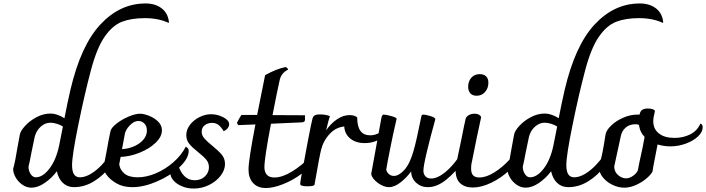

<svg xmlns="http://www.w3.org/2000/svg" viewBox="-20 -1078 4086 1111"><path d="M957 -954V-945Q898 -973 818 -973Q740 -973 685.5 -952Q631 -931 585.5 -865.5Q540 -800 506 -671Q469 -532 433 -355Q397 -178 397 -123Q397 -86 408.5 -69Q420 -52 442 -52Q487 -52 541 -97.5Q595 -143 635 -214Q648 -210 648 -194Q648 -161 614.5 -113Q581 -65 525.5 -30Q470 5 408 5Q370 5 344 -19.5Q318 -44 309 -87Q280 -48 239.5 -20Q199 8 162 8Q134 8 109.5 -9Q85 -26 70.5 -51.5Q56 -77 56 -101Q63 -125 69 -156.5Q75 -188 80 -219Q83 -234 86.5 -254.5Q90 -275 95 -300Q99 -321 125.5 -350Q152 -379 191.5 -400Q231 -421 273 -421Q309 -421 353 -394Q369 -478 387 -556Q447 -814 560.5 -936Q674 -1058 822 -1058Q878 -1058 914.5 -1030.5Q951 -1003 957 -954ZM344 -346Q328 -356 308 -362Q288 -368 272 -368Q241 -368 215.5 -345Q190 -322 181 -287Q175 -262 161 -191Q152 -141 145 -114Q145 -89 157.5 -70.5Q170 -52 187 -52Q227 -52 265.5 -101.5Q304 -151 322 -235Z M1072 -206Q1072 -161 1019.5 -111.5Q967 -62 889.5 -28.5Q812 5 746 5Q692 5 654 -17Q616 -39 596.5 -66.5Q577 -94 577 -107Q584 -133 590.5 -169Q597 -205 600 -219Q603 -237 607.5 -261.5Q612 -286 619 -318Q623 -338 654 -362.5Q685 -387 724.5 -403.5Q764 -420 790 -420Q812 -420 842.5 -408Q873 -396 895 -374.5Q917 -353 917 -324Q917 -287 880.5 -252Q844 -217 788 -194.5Q732 -172 678 -170L670 -128Q673 -97 699 -74.5Q725 -52 777 -52Q827 -52 881.5 -75Q936 -98 982.5 -138.5Q1029 -179 1055 -229Q1072 -221 1072 -206ZM703 -306 686 -215Q746 -219 788 -250Q830 -281 830 -323Q830 -348 815.5 -363Q801 -378 781 -378Q756 -378 732.5 -354Q709 -330 703 -306Z M966 -76Q966 -96 980 -107.5Q994 -119 1012 -121Q1024 -81 1048 -58Q1072 -35 1107 -35Q1143 -35 1166 -57.5Q1189 -80 1189 -110Q1189 -135 1174 -153.5Q1159 -172 1126 -198Q1092 -225 1075 -246Q1058 -267 1058 -296Q1058 -328 1079.5 -356Q1101 -384 1134.5 -400.5Q1168 -417 1201 -417Q1238 -417 1272 -399.5Q1306 -382 1306 -359Q1306 -348 1298 -337Q1290 -326 1274 -319Q1260 -343 1244.5 -355Q1229 -367 1207 -367Q1183 -367 1165 -353.5Q1147 -340 1147 -316Q1147 -295 1162 -277.5Q1177 -260 1208 -235Q1245 -205 1263.5 -182.5Q1282 -160 1282 -129Q1282 -94 1256.5 -61Q1231 -28 1189.5 -7.5Q1148 13 1101 13Q1064 13 1033 0Q1002 -13 984 -33.5Q966 -54 966 -76Z M1787 -159Q1787 -152 1783 -138Q1769 -106 1723 -71Q1677 -36 1619.5 -13Q1562 10 1519 10Q1471 10 1444.5 -19Q1418 -48 1418 -97Q1418 -151 1458 -358L1359 -354Q1358 -354 1355 -359Q1352 -364 1351 -367Q1367 -399 1377 -413H1468L1514 -643Q1578 -679 1632 -690Q1636 -690 1641.5 -684.5Q1647 -679 1647 -675Q1607 -656 1598 -613Q1584 -551 1557 -412L1745 -411Q1744 -407 1744.5 -399Q1745 -391 1745 -387Q1745 -378 1740 -374Q1735 -370 1725 -370L1548 -362Q1510 -163 1510 -110Q1510 -83 1524 -67Q1538 -51 1568 -51Q1613 -51 1669 -85Q1725 -119 1781 -176Q1787 -168 1787 -159Z M2229 -344Q2229 -322 2211 -300Q2193 -278 2161 -264Q2129 -250 2091 -250Q2038 -250 2006 -277Q1974 -304 1972 -346Q1928 -342 1894.5 -310Q1861 -278 1844 -232V-230Q1840 -220 1839 -215Q1830 -183 1800 -10Q1799 0 1757 0Q1717 0 1717 -14Q1717 -22 1723 -55Q1741 -156 1762 -265Q1783 -374 1788 -391Q1792 -406 1802.5 -411Q1813 -416 1831 -416Q1865 -416 1889 -406Q1881 -383 1867 -324Q1895 -364 1930.5 -388Q1966 -412 2003 -412Q2020 -412 2032 -407.5Q2044 -403 2047 -397Q2047 -295 2122 -295Q2182 -295 2221 -357Q2229 -352 2229 -344Z M2690 -216Q2690 -192 2653 -137Q2616 -82 2562.5 -38.5Q2509 5 2456 5Q2416 5 2388 -20.5Q2360 -46 2359 -86Q2332 -49 2297 -22Q2262 5 2231 5Q2200 5 2166 -20Q2132 -45 2128 -72L2187 -396Q2191 -415 2200 -415Q2212 -415 2243.5 -406.5Q2275 -398 2275 -390Q2275 -387 2266 -351Q2256 -309 2238.5 -222Q2221 -135 2215 -97Q2217 -83 2229.5 -71.5Q2242 -60 2259 -60Q2288 -60 2319.5 -94.5Q2351 -129 2372 -202Q2390 -263 2418 -404Q2420 -415 2429 -415Q2442 -415 2470.5 -406.5Q2499 -398 2499 -388Q2470 -284 2450 -200Q2430 -116 2430 -90Q2430 -71 2441.5 -58Q2453 -45 2475 -45Q2517 -45 2571 -94.5Q2625 -144 2674 -234Q2690 -230 2690 -216Z M2616 -96Q2616 -109 2617 -116L2649 -268Q2669 -370 2675 -393Q2680 -405 2694 -412.5Q2708 -420 2726 -420Q2742 -420 2752.5 -413.5Q2763 -407 2764 -399Q2743 -306 2707 -124Q2706 -116 2706 -103Q2706 -75 2718 -63Q2730 -51 2753 -51Q2793 -51 2839 -79.5Q2885 -108 2924.5 -150.5Q2964 -193 2986 -235Q3001 -229 3001 -215Q3001 -205 2997 -194.5Q2993 -184 2992 -181Q2973 -136 2926.5 -92Q2880 -48 2822.5 -20.5Q2765 7 2716 7Q2670 7 2643 -17.5Q2616 -42 2616 -96ZM2689 -576Q2689 -607 2707 -628Q2725 -649 2756 -649Q2780 -649 2793 -636Q2806 -623 2806 -599Q2806 -568 2787 -546Q2768 -524 2738 -524Q2714 -524 2701.5 -538Q2689 -552 2689 -576Z M3817 -954V-945Q3758 -973 3678 -973Q3600 -973 3545.5 -952Q3491 -931 3445.5 -865.5Q3400 -800 3366 -671Q3329 -532 3293 -355Q3257 -178 3257 -123Q3257 -86 3268.5 -69Q3280 -52 3302 -52Q3347 -52 3401 -97.5Q3455 -143 3495 -214Q3508 -210 3508 -194Q3508 -161 3474.5 -113Q3441 -65 3385.5 -30Q3330 5 3268 5Q3230 5 3204 -19.5Q3178 -44 3169 -87Q3140 -48 3099.5 -20Q3059 8 3022 8Q2994 8 2969.5 -9Q2945 -26 2930.5 -51.5Q2916 -77 2916 -101Q2923 -125 2929 -156.5Q2935 -188 2940 -219Q2943 -234 2946.5 -254.5Q2950 -275 2955 -300Q2959 -321 2985.5 -350Q3012 -379 3051.5 -400Q3091 -421 3133 -421Q3169 -421 3213 -394Q3229 -478 3247 -556Q3307 -814 3420.5 -936Q3534 -1058 3682 -1058Q3738 -1058 3774.5 -1030.5Q3811 -1003 3817 -954ZM3204 -346Q3188 -356 3168 -362Q3148 -368 3132 -368Q3101 -368 3075.5 -345Q3050 -322 3041 -287Q3035 -262 3021 -191Q3012 -141 3005 -114Q3005 -89 3017.5 -70.5Q3030 -52 3047 -52Q3087 -52 3125.5 -101.5Q3164 -151 3182 -235Z M4046 -342Q4046 -314 4019 -288.5Q3992 -263 3948.5 -247Q3905 -231 3859 -231Q3823 -231 3785 -242Q3784 -235 3782 -226.5Q3780 -218 3778 -206Q3775 -190 3766.5 -147Q3758 -104 3756 -86Q3748 -69 3722 -46.5Q3696 -24 3661 -8Q3626 8 3592 8Q3559 8 3525 -8Q3491 -24 3468.5 -51.5Q3446 -79 3446 -111Q3460 -165 3467 -200Q3474 -235 3484 -300Q3488 -324 3516.5 -351.5Q3545 -379 3586.5 -397Q3628 -415 3668 -415H3681Q3684 -433 3695 -441.5Q3706 -450 3728 -450Q3761 -450 3770 -437Q3760 -395 3760 -377Q3760 -332 3792.5 -306Q3825 -280 3883 -280Q3932 -280 3973 -300Q4014 -320 4033 -363Q4046 -358 4046 -342ZM3671 -93Q3681 -147 3690 -185Q3693 -199 3699.5 -230Q3706 -261 3710 -286Q3685 -311 3679 -346Q3679 -350 3677.5 -353Q3676 -356 3673 -357Q3667 -359 3656 -359Q3622 -359 3600 -339.5Q3578 -320 3572 -289Q3551 -191 3534 -114Q3535 -83 3557 -64.5Q3579 -46 3602 -46Q3622 -46 3643 -60.5Q3664 -75 3671 -93Z"/></svg>

Font: Charmonman
Style: Bold
Weight: 700
Designer: Ekaluck Peanpanawate
Foundry: Cadson Demak Co.,Ltd.
Version: Version 1.000; ttfautohint (v1.6)